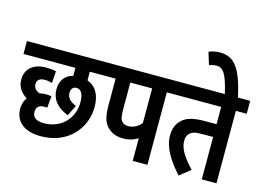

<svg xmlns="http://www.w3.org/2000/svg" viewBox="-115 -1115 1856 1351"><g transform="rotate(15 813.0 -440.0)"><path d="M265 -94C211 -94 180 -112 180 -154C180 -190 200 -207 236 -207C244 -207 253 -207 259 -206L267 -291C257 -293 242 -295 227 -295C211 -295 195 -293 181 -289C154 -300 136 -317 136 -344C136 -374 154 -391 192 -391C212 -391 228 -388 246 -383L252 -469C233 -474 203 -477 180 -477C88 -477 31 -429 31 -351C31 -299 58 -259 102 -232C85 -208 77 -179 77 -151C77 -62 139 0 265 0C469 0 580 -146 580 -297C580 -386 544 -443 483 -465V-528H626V-622H0V-528H378V-470C319 -455 288 -410 288 -349C288 -278 328 -225 412 -192L451 -270C406 -288 383 -311 383 -349C383 -377 399 -394 422 -394C460 -394 475 -356 475 -302C475 -183 387 -94 265 -94Z M1044 -528H1123V-622H613V-528H671V-338C671 -255 683 -216 710 -184C735 -156 772 -135 829 -135C874 -135 907 -146 937 -165V0H1044ZM937 -528V-275C913 -248 881 -228 843 -228C821 -228 807 -234 796 -246C782 -263 778 -282 778 -342V-528Z M1547 -528H1626V-622H1111V-528H1440V-402H1356C1264 -402 1218 -386 1185 -352C1159 -326 1144 -290 1144 -241C1144 -151 1201 -68 1275 16L1354 -46C1282 -122 1250 -177 1250 -230C1250 -254 1256 -273 1271 -286C1288 -303 1310 -309 1365 -309H1440V0H1547Z M1443 -615H1538C1492 -839 1430 -896 1335 -896C1306 -896 1279 -891 1253 -880L1281 -789C1297 -796 1314 -800 1335 -800C1387 -800 1412 -751 1443 -615Z"/></g></svg>

Font: Noto Sans Devanagari UI Condensed SemiBold
Style: Regular
Weight: 600
Width: 3
Designer: Jelle Bosma - Monotype Design Team
Foundry: Monotype Imaging Inc.
Version: Version 2.003